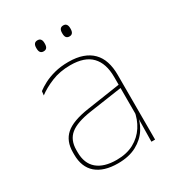

<svg xmlns="http://www.w3.org/2000/svg" viewBox="-160 -748 790 859"><g transform="rotate(-30 234.5 -319.0)"><path d="M377 0 379 -128 377.5 -131.5V-292V-334.5Q377.5 -404.5 342.2 -441.2Q307 -478 233.5 -478Q179 -478 136 -460.2Q93 -442.5 63.5 -420L66 -441Q81.5 -453 105.2 -465.5Q129 -478 161.2 -486.5Q193.5 -495 233.5 -495Q275 -495 305.5 -484.2Q336 -473.5 356.2 -453Q376.5 -432.5 386.2 -402.8Q396 -373 396 -335V0ZM200 9.5Q127.5 9.5 88.2 -24.2Q49 -58 49 -123V-134.5Q49 -192.5 85 -224.2Q121 -256 205.5 -268.5L386.5 -295.5L387 -278.5L209 -252.5Q134 -241.5 100.8 -214.5Q67.5 -187.5 67.5 -135.5V-124Q67.5 -66.5 102.2 -36.8Q137 -7 202.5 -7Q254.5 -7 291.8 -27.2Q329 -47.5 351.5 -82.2Q374 -117 380.5 -160.5L390 -142H384Q380 -102.5 358 -67.8Q336 -33 296.5 -11.8Q257 9.5 200 9.5ZM162 -591Q151 -591 145.8 -597.8Q140.5 -604.5 140.5 -618.5V-621.5Q140.5 -634.5 145.8 -641.2Q151 -648 162 -648Q173 -648 178.2 -641.2Q183.5 -634.5 183.5 -621.5V-618.5Q183.5 -604.5 178.2 -597.8Q173 -591 162 -591ZM295.5 -591Q284.5 -591 279.2 -597.8Q274 -604.5 274 -618.5V-621.5Q274 -634.5 279.2 -641.2Q284.5 -648 295.5 -648Q306 -648 311.2 -641.2Q316.5 -634.5 316.5 -621.5V-618.5Q316.5 -604.5 311.2 -597.8Q306 -591 295.5 -591Z"/></g></svg>

Font: Anek Latin Thin
Style: Regular
Weight: 250
Designer: Yesha Goshar
Foundry: Ek Type
Version: Version 1.003